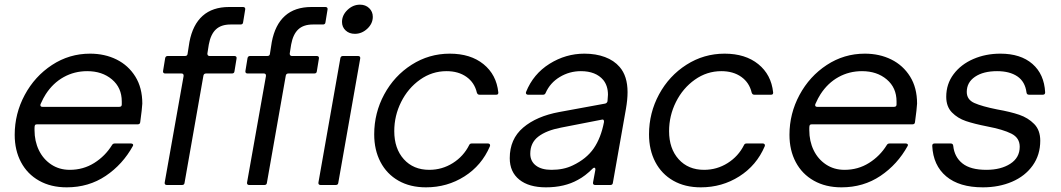

<svg xmlns="http://www.w3.org/2000/svg" viewBox="-20 -793 4547 823"><path d="M43 -215Q43 -306 86 -386Q129 -466 203 -514.5Q277 -563 366 -563Q429 -563 479.5 -538Q530 -513 560 -465Q590 -417 590 -349Q589 -327 581 -269Q580 -260 570 -260H139Q131 -260 129.5 -255.5Q128 -251 128 -244.5Q128 -238 128 -235Q128 -188 146.5 -149.5Q165 -111 199.5 -88Q234 -65 279 -65Q337 -65 384 -94.5Q431 -124 460 -171Q464 -178 472 -178H541Q547 -178 549.5 -175Q552 -172 550 -168Q506 -88 433 -39Q360 10 266 10Q198 10 147.5 -18.5Q97 -47 70 -98Q43 -149 43 -215ZM491 -335Q502 -335 502 -345V-358Q502 -417 460 -452.5Q418 -488 354 -488Q299 -488 253 -462.5Q207 -437 176 -389Q166 -374 154 -347L153 -343Q153 -335 162 -335Z M771 -9Q770 0 760 0H695Q690 0 687.5 -3Q685 -6 686 -11L767 -467V-469Q767 -478 758 -478H688Q683 -478 680.5 -481Q678 -484 679 -489L688 -544Q690 -553 699 -553H773Q783 -553 784 -562L792 -613Q806 -687 848.5 -725Q891 -763 962 -763H1022Q1027 -763 1029.5 -760Q1032 -757 1031 -752L1022 -697Q1021 -688 1011 -688H968Q928 -688 905.5 -667Q883 -646 875 -602L869 -564V-562Q869 -558 871.5 -555.5Q874 -553 878 -553H985Q990 -553 992.5 -550Q995 -547 994 -542L985 -487Q984 -478 974 -478H863Q854 -478 852 -469Z M1124 -9Q1123 0 1113 0H1048Q1043 0 1040.5 -3Q1038 -6 1039 -11L1120 -467V-469Q1120 -478 1111 -478H1041Q1036 -478 1033.5 -481Q1031 -484 1032 -489L1041 -544Q1043 -553 1052 -553H1126Q1136 -553 1137 -562L1145 -613Q1159 -687 1201.5 -725Q1244 -763 1315 -763H1375Q1380 -763 1382.5 -760Q1385 -757 1384 -752L1375 -697Q1374 -688 1364 -688H1321Q1281 -688 1258.5 -667Q1236 -646 1228 -602L1222 -564V-562Q1222 -558 1224.5 -555.5Q1227 -553 1231 -553H1338Q1343 -553 1345.5 -550Q1348 -547 1347 -542L1338 -487Q1337 -478 1327 -478H1216Q1207 -478 1205 -469ZM1430 -9Q1429 0 1419 0H1354Q1349 0 1346.5 -3Q1344 -6 1345 -11L1439 -544Q1441 -553 1450 -553H1515Q1520 -553 1522.5 -550Q1525 -547 1524 -542ZM1446 -699Q1446 -728 1469.5 -750.5Q1493 -773 1523 -773Q1547 -773 1562.5 -758Q1578 -743 1578 -721Q1578 -692 1554.5 -670Q1531 -648 1501 -648Q1477 -648 1461.5 -662.5Q1446 -677 1446 -699Z M1584 -217Q1584 -309 1627 -388.5Q1670 -468 1744.5 -515.5Q1819 -563 1908 -563Q1997 -563 2052.5 -518Q2108 -473 2116 -397V-395Q2116 -387 2107 -387H2035Q2027 -387 2024 -396Q2014 -439 1979.5 -463.5Q1945 -488 1894 -488Q1832 -488 1780.5 -451.5Q1729 -415 1699.5 -356Q1670 -297 1670 -231Q1670 -156 1711 -110.5Q1752 -65 1820 -65Q1875 -65 1921 -94Q1967 -123 1991 -171Q1994 -178 2002 -178H2072Q2077 -178 2079.5 -174.5Q2082 -171 2080 -166Q2045 -84 1971 -37Q1897 10 1806 10Q1738 10 1688 -18.5Q1638 -47 1611 -98.5Q1584 -150 1584 -217Z M2165 -115Q2165 -197 2222.5 -246Q2280 -295 2378 -313L2574 -349Q2582 -351 2584 -359Q2586 -379 2586 -387Q2586 -425 2566 -450Q2534 -488 2470 -488Q2421 -488 2379.5 -463Q2338 -438 2319 -395Q2316 -387 2308 -387H2243Q2238 -387 2235.5 -390.5Q2233 -394 2235 -399Q2266 -476 2335.5 -519.5Q2405 -563 2485 -563Q2534 -563 2573 -548.5Q2612 -534 2636 -506Q2670 -467 2670 -398Q2670 -366 2663 -326L2607 -9Q2606 0 2596 0H2531Q2526 0 2523.5 -3Q2521 -6 2522 -11L2532 -65V-68Q2532 -73 2528.5 -74Q2525 -75 2521 -71Q2488 -38 2457 -22Q2400 10 2320 10Q2247 10 2206 -23Q2165 -56 2165 -115ZM2435 -84Q2494 -112 2525 -157Q2556 -202 2569 -270V-272Q2569 -283 2559 -280L2385 -246Q2322 -234 2287.5 -207.5Q2253 -181 2253 -134Q2253 -102 2277 -83.5Q2301 -65 2344 -65Q2396 -65 2435 -84Z M2762 -217Q2762 -309 2805 -388.5Q2848 -468 2922.5 -515.5Q2997 -563 3086 -563Q3175 -563 3230.5 -518Q3286 -473 3294 -397V-395Q3294 -387 3285 -387H3213Q3205 -387 3202 -396Q3192 -439 3157.5 -463.5Q3123 -488 3072 -488Q3010 -488 2958.5 -451.5Q2907 -415 2877.5 -356Q2848 -297 2848 -231Q2848 -156 2889 -110.5Q2930 -65 2998 -65Q3053 -65 3099 -94Q3145 -123 3169 -171Q3172 -178 3180 -178H3250Q3255 -178 3257.5 -174.5Q3260 -171 3258 -166Q3223 -84 3149 -37Q3075 10 2984 10Q2916 10 2866 -18.5Q2816 -47 2789 -98.5Q2762 -150 2762 -217Z M3364 -215Q3364 -306 3407 -386Q3450 -466 3524 -514.5Q3598 -563 3687 -563Q3750 -563 3800.5 -538Q3851 -513 3881 -465Q3911 -417 3911 -349Q3910 -327 3902 -269Q3901 -260 3891 -260H3460Q3452 -260 3450.5 -255.5Q3449 -251 3449 -244.5Q3449 -238 3449 -235Q3449 -188 3467.5 -149.5Q3486 -111 3520.5 -88Q3555 -65 3600 -65Q3658 -65 3705 -94.5Q3752 -124 3781 -171Q3785 -178 3793 -178H3862Q3868 -178 3870.5 -175Q3873 -172 3871 -168Q3827 -88 3754 -39Q3681 10 3587 10Q3519 10 3468.5 -18.5Q3418 -47 3391 -98Q3364 -149 3364 -215ZM3812 -335Q3823 -335 3823 -345V-358Q3823 -417 3781 -452.5Q3739 -488 3675 -488Q3620 -488 3574 -462.5Q3528 -437 3497 -389Q3487 -374 3475 -347L3474 -343Q3474 -335 3483 -335Z M3976 -168Q3976 -178 3986 -178H4055Q4065 -178 4066 -168Q4071 -120 4105.5 -92.5Q4140 -65 4208 -65Q4270 -65 4310.5 -91Q4351 -117 4351 -164Q4351 -202 4315.5 -220Q4280 -238 4212 -251Q4156 -262 4120.5 -274Q4085 -286 4060.5 -311Q4036 -336 4036 -378Q4036 -433 4067.5 -475Q4099 -517 4152 -540Q4205 -563 4268 -563Q4355 -563 4405.5 -519Q4456 -475 4460 -397Q4460 -387 4450 -387H4391Q4381 -387 4380 -397Q4374 -443 4341 -465.5Q4308 -488 4254 -488Q4195 -488 4159.5 -464Q4124 -440 4124 -399Q4124 -366 4156.5 -351.5Q4189 -337 4254 -324Q4311 -314 4349 -301Q4387 -288 4413 -261.5Q4439 -235 4439 -190Q4439 -129 4406.5 -83.5Q4374 -38 4318 -14Q4262 10 4193 10Q4092 10 4036 -37Q3980 -84 3976 -168Z"/></svg>

Font: Open Sauce Two
Style: Italic
Weight: 400
Italic angle: -10°
Designer: Alfredo Marco Pradil
Foundry: Creative Sauce Fz LLC
Version: Version 1.477